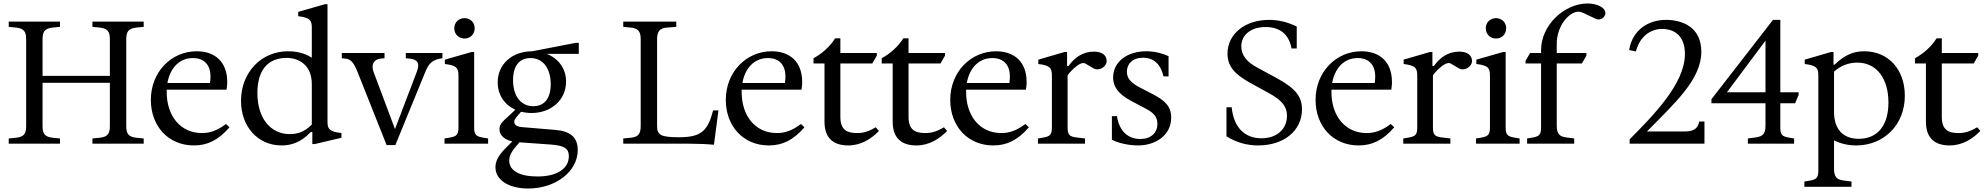

<svg xmlns="http://www.w3.org/2000/svg" viewBox="-20 -824 11376 1101"><path d="M30 0H324V-30L283 -34C234 -39 224 -60 224 -102V-349H610V-102C610 -60 600 -39 551 -34L510 -30V0H804V-30L763 -34C714 -39 704 -60 704 -102V-598C704 -640 714 -661 763 -666L804 -670V-700H510V-670L551 -666C600 -661 610 -640 610 -598V-389H224V-598C224 -640 234 -661 283 -666L324 -670V-700H30V-670L71 -666C120 -661 130 -640 130 -598V-102C130 -60 120 -39 71 -34L30 -30Z M1092 10C1169 10 1232 -20 1296 -94L1276 -113C1227 -76 1185 -61 1138 -61C1013 -61 936 -161 936 -296C936 -301 936 -305 936 -310H1279L1281 -324C1283 -338 1283 -346 1283 -354C1283 -469 1213 -530 1108 -530C963 -530 845 -412 845 -251C845 -103 943 10 1092 10ZM1086 -491C1151 -491 1187 -452 1187 -385C1187 -373 1186 -361 1184 -348H940C956 -437 1011 -491 1086 -491Z M1595 10C1648 10 1705 -6 1762 -67H1771V2H1785L1938 -34V-61C1869 -69 1858 -84 1858 -126V-800H1844L1690 -756V-731C1757 -723 1768 -708 1768 -666V-493C1725 -521 1677 -530 1631 -530C1479 -530 1362 -409 1362 -246C1362 -98 1458 10 1595 10ZM1642 -55C1530 -55 1456 -148 1456 -290C1456 -421 1515 -492 1624 -492C1697 -492 1768 -448 1768 -342V-110C1727 -67 1683 -55 1642 -55Z M2197 8H2247L2419 -412C2440 -463 2460 -482 2517 -490V-520H2307V-490L2328 -488C2376 -483 2389 -461 2370 -412L2245 -84L2122 -412C2107 -453 2123 -484 2163 -488L2185 -490V-520H1940V-490L1960 -488C1991 -485 2008 -467 2030 -412Z M2644 -603C2676 -603 2702 -627 2702 -662C2702 -696 2676 -720 2644 -720C2611 -720 2585 -696 2585 -662C2585 -627 2611 -603 2644 -603ZM2529 0H2779V-30L2749 -35C2709 -42 2699 -52 2699 -94V-526H2685L2531 -482V-457C2598 -449 2609 -434 2609 -392V-94C2609 -52 2599 -42 2559 -35L2529 -30Z M3028 -176C3142 -176 3226 -252 3226 -356C3226 -430 3183 -488 3116 -515H3299V-578H3280L3032 -530C2917 -530 2834 -456 2834 -352C2834 -280 2873 -223 2935 -195L2908 -169C2871 -134 2844 -117 2844 -83C2844 -48 2873 -23 2918 -13L2878 27C2832 73 2821 107 2821 135C2821 207 2895 257 3009 257C3166 257 3293 160 3293 36C3293 -35 3252 -72 3165 -79L2974 -95C2942 -98 2929 -108 2929 -126C2929 -136 2933 -143 2952 -165L2968 -183C2987 -179 3007 -176 3028 -176ZM3038 -215C2967 -215 2922 -273 2922 -365C2922 -446 2958 -491 3022 -491C3093 -491 3138 -433 3138 -341C3138 -260 3102 -215 3038 -215ZM2900 96C2900 62 2921 35 2959 -8L3140 5C3217 11 3242 28 3242 72C3242 142 3175 188 3063 188C2961 188 2900 156 2900 96Z M4074 6 4100 -191H4069C4039 -71 3998 -37 3874 -37C3768 -37 3748 -50 3748 -102V-598C3748 -645 3763 -663 3807 -666L3858 -670V-700H3554V-670L3595 -666C3639 -662 3654 -645 3654 -598V-102C3654 -55 3639 -38 3595 -34L3554 -30V0H3930C3978 0 4032 2 4074 6Z M4389 10C4466 10 4529 -20 4593 -94L4573 -113C4524 -76 4482 -61 4435 -61C4310 -61 4233 -161 4233 -296C4233 -301 4233 -305 4233 -310H4576L4578 -324C4580 -338 4580 -346 4580 -354C4580 -469 4510 -530 4405 -530C4260 -530 4142 -412 4142 -251C4142 -103 4240 10 4389 10ZM4383 -491C4448 -491 4484 -452 4484 -385C4484 -373 4483 -361 4481 -348H4237C4253 -437 4308 -491 4383 -491Z M4844 10C4920 10 4978 -30 5020 -73L5002 -94C4972 -77 4941 -61 4896 -61C4843 -61 4799 -74 4799 -153V-460H4982L5008 -505V-520H4799V-604H4769C4738 -556 4696 -518 4645 -490V-460H4708V-126C4708 -30 4761 10 4844 10ZM5235 10C5311 10 5369 -30 5411 -73L5393 -94C5363 -77 5332 -61 5287 -61C5234 -61 5190 -74 5190 -153V-460H5373L5399 -505V-520H5190V-604H5160C5129 -556 5087 -518 5036 -490V-460H5099V-126C5099 -30 5152 10 5235 10Z M5676 10C5753 10 5816 -20 5880 -94L5860 -113C5811 -76 5769 -61 5722 -61C5597 -61 5520 -161 5520 -296C5520 -301 5520 -305 5520 -310H5863L5865 -324C5867 -338 5867 -346 5867 -354C5867 -469 5797 -530 5692 -530C5547 -530 5429 -412 5429 -251C5429 -103 5527 10 5676 10ZM5670 -491C5735 -491 5771 -452 5771 -385C5771 -373 5770 -361 5768 -348H5524C5540 -437 5595 -491 5670 -491Z M5932 0H6202V-30L6152 -36C6112 -41 6102 -52 6102 -94V-391C6102 -397 6172 -478 6203 -460L6251 -432C6282 -414 6326 -441 6326 -474C6326 -506 6301 -528 6253 -528C6190 -528 6141 -494 6108 -446H6099V-526H6085L5934 -482V-457C5997 -449 6012 -437 6012 -392V-94C6012 -53 6003 -42 5962 -35L5932 -30Z M6506 10C6604 10 6696 -46 6696 -150C6696 -217 6657 -250 6583 -288L6517 -322C6463 -350 6442 -376 6442 -413C6442 -458 6475 -493 6535 -493C6606 -493 6639 -443 6652 -386H6681V-502C6646 -518 6602 -530 6553 -530C6443 -530 6363 -469 6363 -380C6363 -335 6383 -289 6469 -244L6541 -206C6587 -182 6617 -161 6617 -114C6617 -62 6580 -27 6519 -27C6455 -27 6400 -64 6385 -158H6356V-23C6392 -3 6455 10 6506 10Z M7195 10C7343 10 7446 -75 7446 -197C7446 -267 7413 -315 7305 -374L7189 -437C7129 -469 7098 -508 7098 -558C7098 -623 7152 -669 7237 -669C7321 -669 7372 -626 7386 -546H7416V-672C7362 -698 7311 -710 7257 -710C7119 -710 7019 -629 7019 -517C7019 -448 7055 -401 7147 -350L7258 -289C7333 -248 7360 -212 7360 -160C7360 -84 7302 -31 7214 -31C7117 -31 7054 -94 7043 -209H7013V-42C7074 -5 7133 10 7195 10Z M7771 10C7848 10 7911 -20 7975 -94L7955 -113C7906 -76 7864 -61 7817 -61C7692 -61 7615 -161 7615 -296C7615 -301 7615 -305 7615 -310H7958L7960 -324C7962 -338 7962 -346 7962 -354C7962 -469 7892 -530 7787 -530C7642 -530 7524 -412 7524 -251C7524 -103 7622 10 7771 10ZM7765 -491C7830 -491 7866 -452 7866 -385C7866 -373 7865 -361 7863 -348H7619C7635 -437 7690 -491 7765 -491Z M8027 0H8297V-30L8247 -36C8207 -41 8197 -52 8197 -94V-391C8197 -397 8267 -478 8298 -460L8346 -432C8377 -414 8421 -441 8421 -474C8421 -506 8396 -528 8348 -528C8285 -528 8236 -494 8203 -446H8194V-526H8180L8029 -482V-457C8092 -449 8107 -437 8107 -392V-94C8107 -53 8098 -42 8057 -35L8027 -30Z M8559 -603C8591 -603 8617 -627 8617 -662C8617 -696 8591 -720 8559 -720C8526 -720 8500 -696 8500 -662C8500 -627 8526 -603 8559 -603ZM8444 0H8694V-30L8664 -35C8624 -42 8614 -52 8614 -94V-526H8600L8446 -482V-457C8513 -449 8524 -434 8524 -392V-94C8524 -52 8514 -42 8474 -35L8444 -30Z M8737 0H9007V-30L8962 -36C8921 -41 8907 -58 8907 -104V-460H9051L9077 -505V-520H8907V-573C8907 -680 8981 -757 9031 -757C9039 -757 9047 -755 9054 -752L9131 -716C9158 -703 9186 -726 9186 -749C9186 -782 9136 -804 9084 -804C8951 -804 8817 -681 8817 -536V-520H8754L8728 -475V-460H8817V-94C8817 -53 8808 -42 8767 -35L8737 -30Z M9325 0H9754V-127H9724C9718 -98 9704 -70 9642 -70H9424C9583 -232 9736 -368 9736 -527C9736 -670 9626 -710 9533 -710C9437 -710 9342 -657 9322 -537L9361 -529C9384 -619 9449 -658 9510 -658C9593 -658 9642 -608 9642 -514C9642 -341 9452 -154 9325 -25Z M10003 0H10268V-30L10238 -35C10198 -42 10189 -52 10189 -94V-232H10274L10294 -280V-295H10189V-710H10147L9794 -255V-232H10104V-104C10104 -58 10090 -42 10048 -36L10003 -30ZM9883 -295 10104 -591V-295Z M10327 247H10597V217L10552 211C10511 206 10497 189 10497 143V-19C10535 0 10579 10 10624 10C10783 10 10903 -108 10903 -275C10903 -426 10808 -530 10670 -530C10606 -530 10556 -507 10500 -453H10494V-526H10480L10329 -482V-457C10396 -449 10407 -434 10407 -392V153C10407 194 10398 205 10357 212L10327 217ZM10639 -28C10545 -28 10497 -87 10497 -183V-413C10534 -447 10581 -465 10630 -465C10742 -465 10809 -373 10809 -236C10809 -104 10746 -28 10639 -28Z M11160 10C11236 10 11294 -30 11336 -73L11318 -94C11288 -77 11257 -61 11212 -61C11159 -61 11115 -74 11115 -153V-460H11298L11324 -505V-520H11115V-604H11085C11054 -556 11012 -518 10961 -490V-460H11024V-126C11024 -30 11077 10 11160 10Z"/></svg>

Font: Hedvig Letters Serif 24pt
Style: Regular
Weight: 400
Designer: Alexander Örn & Tor Weibull
Foundry: Kanon Foundry
Version: Version 1.000